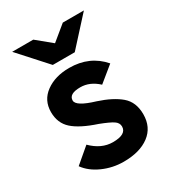

<svg xmlns="http://www.w3.org/2000/svg" viewBox="-180 -833 854 946"><g transform="rotate(-30 247.0 -360.0)"><path d="M38 -732H158L242 -663L326 -732H446L304 -576H179ZM40 -80 126 -153Q181 -98 246 -98Q323 -98 323 -143Q323 -164 302.5 -177.5Q282 -191 230 -211Q139 -241 97 -278.5Q55 -316 55 -379Q55 -446 108 -484.5Q161 -523 241 -523Q357 -523 428 -441L341 -370Q295 -413 241 -413Q176 -413 176 -375Q176 -343 276 -313Q356 -287 400 -249.5Q444 -212 444 -143Q444 -69 390 -28.5Q336 12 244 12Q182 12 126 -13Q70 -38 40 -80Z"/></g></svg>

Font: ReCut ExtraBold
Style: Regular
Weight: 800
Designer: Giant Group (for alternate capitals set)
Version: Version 2.002;FEAKit 1.0